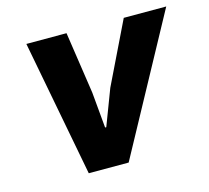

<svg xmlns="http://www.w3.org/2000/svg" viewBox="-82 -621 780 716"><g transform="rotate(-15 308.0 -263.0)"><path d="M176.5 0 76.5 -526H231.5L267 -287L279.5 -149H284L336.5 -287L452.5 -526H616.5L330.5 0Z"/></g></svg>

Font: Google Sans Code
Style: Italic
Weight: 400
Italic angle: -10°
Monospace: yes
Designer: Google Sans Code Authors
Foundry: Google LLC
Version: Version 6.000